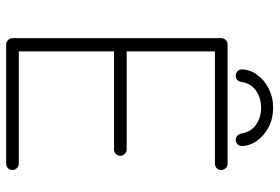

<svg xmlns="http://www.w3.org/2000/svg" viewBox="-158 -726 884 607"><g transform="rotate(90 283.5 -422.0)"><path d="M120 -700H497Q505 -700 511 -694Q517 -688 517 -680Q517 -671 511 -665.5Q505 -660 497 -660H132L142 -677V-367L130 -381H452Q460 -381 466 -375Q472 -369 472 -361Q472 -352 466 -346.5Q460 -341 452 -341H132L142 -352V-35L138 -40H497Q505 -40 511 -34Q517 -28 517 -20Q517 -11 511 -5.5Q505 0 497 0H120Q112 0 106 -6Q100 -12 100 -20V-680Q100 -688 106 -694Q112 -700 120 -700ZM320 -844Q354 -844 381 -830Q408 -816 424.5 -793Q441 -770 441 -744Q441 -737 435.5 -731.5Q430 -726 422 -726Q412 -726 407.5 -731.5Q403 -737 401 -746Q396 -775 373 -790.5Q350 -806 320 -806Q290 -806 267 -790.5Q244 -775 239 -746Q238 -737 233 -731.5Q228 -726 218 -726Q210 -726 204.5 -731.5Q199 -737 199 -744Q199 -770 215.5 -793Q232 -816 259.5 -830Q287 -844 320 -844Z"/></g></svg>

Font: Quicksand Light Light
Style: Regular
Weight: 300
Version: Version 3.006